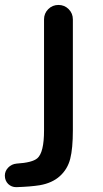

<svg xmlns="http://www.w3.org/2000/svg" viewBox="-48 -565 417 780"><path d="M-28.3 148.4Q-28.3 129.9 -14.6 115.7Q-1 101.6 19.5 99.6Q83 95.7 103.5 78.1Q130.9 54.7 130.9 -35.2V-486.3Q130.9 -510.7 147.9 -527.8Q165 -544.9 189.5 -544.9Q213.9 -544.9 231 -527.8Q248 -510.7 248 -486.3V-35.2Q248 38.1 237.3 80.1Q226.6 122.1 195.3 150.4Q164.1 178.7 113.3 187.5Q76.2 193.4 18.6 195.3Q18.6 195.3 17.6 195.3Q-1 195.3 -14.6 182.6Q-28.3 168.9 -28.3 148.4Z"/></svg>

Font: Gen Jyuu GothicX Medium
Style: Regular
Weight: 500
Designer: Ryoko NISHIZUKA (kana &amp; ideographs); Paul D. Hunt (Latin, Greek &amp; Cyrillic); Wenlong ZHANG (bopomofo); Sandoll C
Version: Version 1.058.20140828